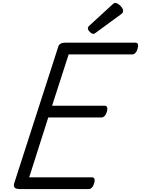

<svg xmlns="http://www.w3.org/2000/svg" viewBox="-20 -1289 962 1309"><path d="M116 0Q91 0 81 -9Q71 -18 77 -40L377 -970Q381 -984 392.5 -991Q404 -998 424 -998H905Q916 -998 920 -988Q924 -978 918 -958Q913 -938 903 -928Q893 -918 882 -918H448L335 -568H695Q706 -568 710 -558Q714 -548 709 -528Q703 -508 693 -498Q683 -488 672 -488H309L179 -80H608Q619 -80 623.5 -70.5Q628 -61 622 -40Q617 -21 607 -10.5Q597 0 586 0ZM617 -1058Q606 -1058 592.5 -1071.5Q579 -1085 579 -1095Q579 -1099 580.5 -1103Q582 -1107 588 -1113L746 -1258Q751 -1263 755.5 -1266Q760 -1269 766 -1269Q776 -1269 788.5 -1260Q801 -1251 810 -1239Q819 -1227 819 -1216Q819 -1209 817 -1204Q815 -1199 804 -1191L636 -1068Q630 -1064 625.5 -1061Q621 -1058 617 -1058Z"/></svg>

Font: Playwrite NZ
Style: Regular
Weight: 400
Designer: Veronika Burian, José Scaglione
Foundry: TypeTogether
Version: Version 1.002